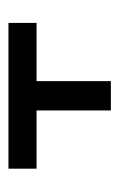

<svg xmlns="http://www.w3.org/2000/svg" viewBox="68 -680 288 465"><g transform="rotate(90 212.5 -448.0)"><path d="M36 -392H177V-572H248V-392H389V-324H36Z"/></g></svg>

Font: Noto Serif Hebrew CondExtraBold
Style: Regular
Weight: 800
Width: 3
Designer: Monotype Design Team
Foundry: Monotype Imaging Inc.
Version: Version 1.000